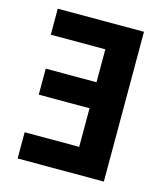

<svg xmlns="http://www.w3.org/2000/svg" viewBox="-107 -799 775 884"><g transform="rotate(15 280.0 -357.0)"><path d="M59 0V-125H319V-309H77V-433H319V-590H59V-714H470V0Z"/></g></svg>

Font: Noto Sans
Style: Bold
Weight: 700
Designer: Monotype Design Team
Foundry: Monotype Imaging Inc.
Version: Version 2.000;GOOG;noto-source:20170915:90ef993387c0; ttfaut